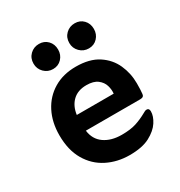

<svg xmlns="http://www.w3.org/2000/svg" viewBox="-134 -625 686 730"><g transform="rotate(-30 209.0 -259.5)"><path d="M84 -474Q84 -498 100 -513.5Q116 -529 139 -529Q162 -529 177 -513.5Q192 -498 192 -474Q192 -451 177 -435Q162 -419 139 -419Q116 -419 100 -435Q84 -451 84 -474ZM241 -474Q241 -498 257 -513.5Q273 -529 296 -529Q319 -529 334 -513.5Q349 -498 349 -474Q349 -451 334 -435Q319 -419 296 -419Q273 -419 257 -435Q241 -451 241 -474ZM129 -154Q134 -114 164 -93Q194 -72 240 -72Q278 -72 303 -80Q328 -88 353 -102Q362 -108 369 -108Q380 -108 380 -94Q380 -73 364.5 -49Q349 -25 316 -7.5Q283 10 228 10Q174 10 129.5 -12.5Q85 -35 59 -79.5Q33 -124 33 -189Q33 -246 55.5 -290Q78 -334 119.5 -359Q161 -384 217 -384Q277 -384 314.5 -359.5Q352 -335 369.5 -296Q387 -257 387 -213Q387 -198 386.5 -186.5Q386 -175 385 -167Q384 -154 368 -154ZM129 -223H291Q293 -240 287.5 -258.5Q282 -277 265 -290Q248 -303 217 -303Q179 -303 156.5 -281.5Q134 -260 129 -223Z"/></g></svg>

Font: Zain
Style: Bold
Weight: 700
Designer: Zain,Boutros
Foundry: Mobile Telecommunications Company (Zain), 2024
Version: Version 1.50; ttfautohint (v1.8.4)